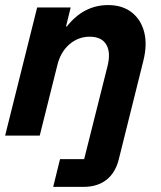

<svg xmlns="http://www.w3.org/2000/svg" viewBox="-20 -529 628 749"><path d="M187.5 200 214.2 91.7H308.3L400 -273.3Q412.5 -325.8 394.2 -355.8Q375.8 -385.8 330 -385.8Q285 -385.8 250.4 -355.8Q215.8 -325.8 203.3 -273.3L135 0H0L125 -500H255.8L237.5 -425.8H240.8Q306.7 -509.2 401.7 -509.2Q457.5 -509.2 493.8 -480.8Q530 -452.5 542.5 -403.8Q555 -355 539.2 -291.7L444.2 89.2Q431.7 143.3 396.2 171.7Q360.8 200 305.8 200Z"/></svg>

Font: Funnel Sans
Style: Bold Italic
Weight: 700
Italic angle: -14.036°
Designer: NORD ID, Kristian Moeller
Foundry: Dicotype
Version: Version 1.000